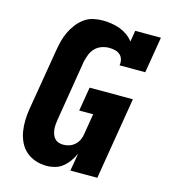

<svg xmlns="http://www.w3.org/2000/svg" viewBox="-111 -832 823 930"><g transform="rotate(15 300.0 -367.5)"><path d="M209 8Q179 8 152 -1Q125 -10 104.5 -28Q84 -46 72 -71.5Q60 -97 55.5 -124.5Q51 -152 52 -181.5Q53 -211 58 -240L109 -545Q113 -569 119 -592.5Q125 -616 135.5 -638.5Q146 -661 161.5 -681.5Q177 -702 197.5 -717Q218 -732 242 -737.5Q266 -743 290 -743Q312 -743 334.5 -739.5Q357 -736 377 -728.5Q397 -721 414.5 -708.5Q432 -696 445 -679L454 -735H583L553 -554H424Q427 -569 423 -583.5Q419 -598 408.5 -607Q398 -616 383.5 -619.5Q369 -623 354 -623Q336 -623 317 -616.5Q298 -610 284 -595.5Q270 -581 263 -562.5Q256 -544 252 -526L202 -221Q200 -208 199 -195.5Q198 -183 199.5 -171Q201 -159 205 -148Q209 -137 216.5 -128.5Q224 -120 235.5 -116Q247 -112 259 -112Q275 -112 290 -117Q305 -122 317.5 -133.5Q330 -145 336.5 -159.5Q343 -174 345 -190L362 -292H292L312 -412H529L461 0H326L341 -89Q332 -69 319 -50.5Q306 -32 289 -18Q272 -4 250.5 2Q229 8 209 8Z"/></g></svg>

Font: Iosevka Slab HvExObl
Style: Regular
Weight: 900
Width: 7
Italic angle: -9°
Monospace: yes
Designer: Belleve Invis
Foundry: Belleve Invis
Version: Version 11.1.1; ttfautohint (v1.8.3)